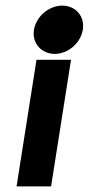

<svg xmlns="http://www.w3.org/2000/svg" viewBox="-20 -664 316 684"><path d="M101 -558C93 -510 128 -472 175 -472C222 -472 267 -510 275 -558C283 -606 249 -644 202 -644C155 -644 109 -606 101 -558ZM39 0H162L233 -451H110Z"/></svg>

Font: Charger Sport
Style: UltNrwObl
Weight: 1000
Designer: Jasper
Foundry: Cannot Into Space Fonts
Version: Version 1.1